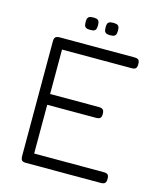

<svg xmlns="http://www.w3.org/2000/svg" viewBox="-124 -929 877 1031"><g transform="rotate(15 315.0 -413.0)"><path d="M118 11Q107 11 100.5 8Q94 5 91.5 -2Q89 -9 89 -20V-657Q89 -674 96 -680.5Q103 -687 121 -687H535Q546 -687 552.5 -684Q559 -681 561.5 -674.5Q564 -668 564 -656Q564 -645 561 -638.5Q558 -632 551.5 -629.5Q545 -627 534 -627H148V-380H419Q430 -380 436.5 -377Q443 -374 446 -367.5Q449 -361 449 -349Q449 -338 446 -331.5Q443 -325 436 -322.5Q429 -320 417 -320H148V-49H535Q546 -49 552.5 -46Q559 -43 561.5 -36.5Q564 -30 564 -19Q564 -8 561 -1.5Q558 5 551.5 8Q545 11 534 11ZM377 -768Q360 -768 353 -773Q346 -778 344.5 -786.5Q343 -795 343 -803Q343 -812 344.5 -819.5Q346 -827 353 -832Q360 -837 377 -837Q395 -837 402 -832Q409 -827 410.5 -819Q412 -811 412 -803Q412 -795 410.5 -786.5Q409 -778 402 -773Q395 -768 377 -768ZM267 -768Q249 -768 242 -773Q235 -778 233.5 -786.5Q232 -795 232 -803Q232 -812 233.5 -819.5Q235 -827 242 -832Q249 -837 267 -837Q284 -837 291 -832Q298 -827 299.5 -819Q301 -811 301 -803Q301 -795 299.5 -786.5Q298 -778 291 -773Q284 -768 267 -768Z"/></g></svg>

Font: Fredoka Light Light
Style: Regular
Weight: 300
Version: Version 2.001